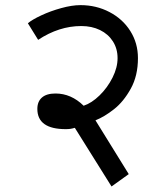

<svg xmlns="http://www.w3.org/2000/svg" viewBox="-20 -636 640 730"><path d="M230 -145Q122 -145 122 -222Q122 -250 139.5 -265.2Q157 -280.5 191 -280.5Q250.5 -280.5 298 -234Q328.5 -244 358.5 -273.2Q388.5 -302.5 407.8 -340.8Q427 -379 427 -415Q427 -451 409.2 -478.8Q391.5 -506.5 360.2 -521.8Q329 -537 289 -537Q204.5 -537 125 -484.5L86 -547.5Q101.5 -561 136.8 -577.5Q172 -594 212.8 -605.2Q253.5 -616.5 286 -616.5Q346 -616.5 396.2 -590.2Q446.5 -564 475.5 -518Q504.5 -472 504.5 -415Q504.5 -348 477.2 -298.8Q450 -249.5 413.5 -220.8Q377 -192 343 -178.5L469.5 26L404 73L264.5 -150Q254 -147 247 -146Q240 -145 230 -145Z"/></svg>

Font: JuliaMono Medium
Style: Italic
Weight: 500
Italic angle: -9°
Monospace: yes
Designer: cormullion
Foundry: corm
Version: Version 0.054; ttfautohint (v1.8.4)